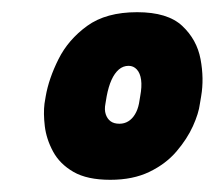

<svg xmlns="http://www.w3.org/2000/svg" viewBox="-20 -726 352 315"><path d="M308 -556Q306 -540 296.5 -519Q287 -498 269.5 -477.5Q252 -457 225 -444Q198 -431 161 -431Q123 -431 100.5 -444Q78 -457 67 -477.5Q56 -498 53.5 -519Q51 -540 53 -556L55 -568Q60 -597 76 -629Q92 -661 123 -683.5Q154 -706 205 -706Q255 -706 279 -683.5Q303 -661 309 -629Q315 -597 310 -568ZM210 -568Q213 -584 211.5 -595Q210 -606 204.5 -612Q199 -618 191 -618Q182 -618 175 -612Q168 -606 163 -595Q158 -584 155 -568L153 -556Q151 -546 153.5 -538.5Q156 -531 161.5 -527Q167 -523 176 -523Q184 -523 190.5 -527Q197 -531 201.5 -538.5Q206 -546 208 -556Z"/></svg>

Font: Winky Sans Black
Style: Italic
Weight: 900
Italic angle: -8.97852°
Designer: Simon Atzbach
Foundry: typofactur
Version: Version 1.205